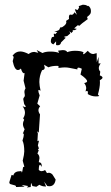

<svg xmlns="http://www.w3.org/2000/svg" viewBox="-20 -807 484 834"><path d="M232.4 -586.9 252 -589.4Q268.1 -589.4 272 -580.6Q288.1 -586.4 305.7 -586.4Q330.6 -586.4 342.8 -580.1L340.8 -573.2L342.3 -571.3Q346.2 -571.3 361.3 -586.4Q372.6 -572.3 385.3 -572.3L399.9 -576.2L400.4 -536.6L408.2 -560.1V-531.2L417.5 -531.7Q409.2 -520.5 409.2 -511.7Q409.2 -502.4 415.5 -496.1L413.6 -479.5Q425.3 -475.1 425.3 -469.7Q425.3 -464.8 413.6 -458.5L414.1 -448.2Q414.1 -427.2 405.3 -396.5L411.1 -390.1Q407.7 -388.2 396 -388.2Q377.9 -388.2 361.3 -398.4L361.8 -404.8Q361.8 -412.1 357.4 -412.1L351.6 -409.7L354.5 -423.3Q354.5 -435.1 345.7 -446.3Q358.4 -448.7 358.4 -454.1Q358.4 -463.4 329.6 -483.4L335.4 -508.3Q326.2 -513.2 321.3 -513.2Q315.9 -513.2 315.9 -507.8L316.4 -505.4L281.7 -512.2Q272.5 -514.2 261.7 -514.2Q251 -514.2 238.3 -512.2L231.9 -514.6L234.9 -518.6Q234.9 -521 228.5 -521Q205.1 -521 190.4 -514.6L171.4 -525.9L174.3 -513.2Q174.3 -503.4 162.6 -502Q150.9 -477.5 150.9 -450.7Q150.9 -442.9 152.3 -433.6Q153.8 -424.3 156.2 -413.1L148.9 -416.5Q146.5 -416.5 146.5 -412.6Q146.5 -406.2 152.3 -392.6L142.1 -356.9L154.3 -345.2Q147 -336.9 147 -328.1Q147 -319.8 153.8 -310.1L148.4 -231L141.1 -236.8L144.5 -227.1L142.6 -193.8L149.4 -196.3L144.5 -175.3L148.9 -162.6L144.5 -156.2L148.4 -154.3L142.6 -140.1Q151.4 -132.8 151.4 -119.6L148.4 -102.5Q161.1 -101.6 161.1 -88.4L160.6 -82Q156.2 -91.3 153.8 -91.3Q148.9 -91.3 148.4 -69.3Q153.3 -63.5 160.6 -63.5Q168 -63.5 175.8 -68.4L184.1 -55.2L191.9 -56.6Q200.2 -56.6 208 -48.8L221.7 -26.9Q217.3 2 194.3 2L185.5 1L171.4 -18.1L180.2 2.9H175.3Q163.1 2.9 150.9 -4.4L137.7 4.4L120.6 1Q116.7 -11.7 114.7 -11.7L113.3 5.4L96.7 7.3L102.5 1L73.7 -3.9L86.9 3.9L49.8 5.4Q49.8 0 45.2 -1.7Q40.5 -3.4 35.2 -4.4Q29.8 -5.4 25.1 -7.3Q20.5 -9.3 20.5 -15.6L30.3 -47.4L38.1 -44.9Q42 -63.5 69.8 -63.5H72.8L74.7 -57.6Q76.7 -57.6 80.6 -82.5L83.5 -81.1Q85.4 -81.1 85.4 -84.5L78.6 -108.9Q82 -123 83.7 -133.1Q85.4 -143.1 85.4 -148.9Q85.4 -181.2 77.6 -196.3Q83.5 -214.4 83.5 -221.7Q83.5 -227.1 80.6 -227.1Q80.1 -227.1 79.1 -226.6L86.9 -245.6Q79.6 -257.8 79.6 -268.6Q79.6 -276.9 85 -286.6L80.6 -293Q88.4 -305.2 88.4 -317.9Q88.4 -331.5 78.1 -345.7L88.4 -341.8Q91.8 -341.8 91.8 -345.2L85 -355L81.1 -375.5Q81.1 -378.9 82 -380.9Q83 -382.8 84.5 -384.3Q85.9 -385.7 86.9 -387.7Q87.9 -389.6 87.9 -393.1L85.9 -407.7Q85.9 -415.5 90.8 -423.3L82.5 -456.5L86.9 -489.7L84 -488.8Q77.1 -488.8 70.8 -509.3Q64.5 -502.9 57.6 -502.9Q43 -502.9 35.2 -541.5L39.1 -557.1Q39.1 -564 34.2 -564.5Q47.4 -583.5 67.9 -583.5Q83 -583.5 104.5 -572.3Q115.2 -581.5 129.4 -581.5L146.5 -577.6L139.2 -589.8L164.6 -576.7Q176.8 -583 198.7 -583Q224.1 -583 236.3 -576.7ZM230.5 -610.4 223.6 -611.3V-627.4L211.9 -614.3Q200.7 -618.2 200.7 -627.9Q200.7 -636.2 205.6 -645.5L215.3 -647.9L213.4 -658.2Q213.4 -661.1 215.3 -661.1L220.2 -658.7L228.5 -667.5L215.8 -671.4Q228 -671.9 232.7 -674.6Q237.3 -677.2 238.8 -680.4Q240.2 -683.6 240.7 -686Q241.2 -688.5 245.6 -688.5L246.1 -688Q250.5 -688 259.3 -695.6Q268.1 -703.1 268.1 -710.4L267.1 -716.3L279.8 -724.6L279.3 -731Q279.3 -743.7 285.6 -743.7L291.5 -742.7Q298.3 -742.7 303.7 -753.9L314 -742.7L305.2 -766.1L310.5 -766.6L314.5 -763.2Q318.4 -763.2 323.7 -774.4L321.8 -780.3L339.8 -786.6Q351.6 -786.6 358.4 -782.2L362.8 -780.3L363.3 -782.2Q375 -773.9 375 -758.8Q375 -751 372.3 -746.8Q369.6 -742.7 366.7 -740.2Q363.8 -737.8 361.1 -735.8Q358.4 -733.9 358.4 -731L361.3 -724.1Q331.1 -702.6 325.7 -695.3L317.4 -697.3L301.8 -683.6L314 -681.6Q307.1 -675.8 300.3 -675.8L295.9 -676.3L296.4 -670.4L290 -663.6L281.7 -671.4L285.2 -661.6L272 -650.4Q258.3 -648.4 258.3 -646L265.6 -643.1L245.1 -622.6Q243.2 -610.4 230.5 -610.4Z"/></svg>

Font: Truetypewriter PolyglOTT
Style: Regular
Weight: 400
Designer: Sergey Beatoff a.k.a. Sam_T
Version: Version 3.76